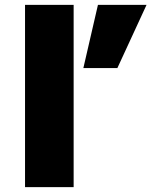

<svg xmlns="http://www.w3.org/2000/svg" viewBox="-20 -770 626 790"><path d="M83 0V-750H283V0ZM463 -490H323L383 -750H583Z"/></svg>

Font: M PLUS 1p Black
Style: Regular
Weight: 900
Version: Version 1.061